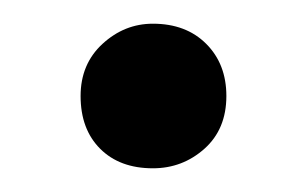

<svg xmlns="http://www.w3.org/2000/svg" viewBox="-20 -135 258 162"><path d="M48 -54Q48 -81 66.5 -98Q85 -115 109 -115Q137 -115 154 -98Q171 -81 171 -54Q171 -26 152.5 -9.5Q134 7 109 7Q81 7 64.5 -9.5Q48 -26 48 -54Z"/></svg>

Font: Bitter Medium
Style: Regular
Weight: 500
Designer: Sol Matas, and Bitter project Authors
Foundry: Sol Matas
Version: Version 2.001